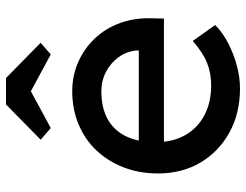

<svg xmlns="http://www.w3.org/2000/svg" viewBox="-108 -684 803 626"><g transform="rotate(-90 293.0 -371.5)"><path d="M317 10Q236 10 173.5 -24.5Q111 -59 75.5 -119Q40 -179 40 -257Q40 -319 60 -370Q80 -421 115.5 -458.5Q151 -496 200.5 -516.5Q250 -537 308 -537Q359 -537 403 -517.5Q447 -498 479.5 -464Q512 -430 529.5 -383.5Q547 -337 546 -282L545 -238H116L93 -320H456L441 -303V-327Q438 -360 419 -386Q400 -412 371 -427Q342 -442 308 -442Q254 -442 217 -421.5Q180 -401 161 -361.5Q142 -322 142 -264Q142 -209 165 -168.5Q188 -128 230 -106Q272 -84 327 -84Q366 -84 399.5 -97Q433 -110 472 -144L524 -71Q500 -47 465.5 -29Q431 -11 392.5 -0.5Q354 10 317 10ZM188 -607 150 -640 265 -753H351L466 -640L428 -607L293 -680H323Z"/></g></svg>

Font: Lexend Medium
Style: Regular
Weight: 500
Designer: Bonnie Shaver-Troup, Thomas Jockin
Foundry: Lexend
Version: Version 1.005